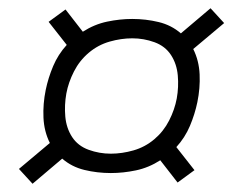

<svg xmlns="http://www.w3.org/2000/svg" viewBox="-20 -558 590 466"><path d="M59 -112 26 -148 101 -211Q87 -239 85.5 -272.5Q84 -306 91 -340Q97 -369 109 -397.5Q121 -426 142 -449L98 -505L139 -535L181 -481Q209 -499 240 -505.5Q271 -512 301 -512Q334 -512 365 -504.5Q396 -497 419 -477L491 -538L524 -502L449 -439Q463 -411 464.5 -377.5Q466 -344 459 -310Q453 -281 441 -252.5Q429 -224 408 -201L452 -145L411 -115L369 -169Q341 -151 310 -144.5Q279 -138 249 -138Q216 -138 185 -145.5Q154 -153 131 -173ZM249 -185Q276 -185 304 -193Q332 -201 354.5 -220Q377 -239 390.5 -265.5Q404 -292 409 -319Q414 -347 411.5 -375Q409 -403 395 -424.5Q381 -446 355 -455.5Q329 -465 301 -465Q274 -465 246 -457Q218 -449 195.5 -430Q173 -411 159.5 -384.5Q146 -358 141 -331Q136 -303 138.5 -275Q141 -247 155 -225.5Q169 -204 195 -194.5Q221 -185 249 -185Z"/></svg>

Font: Lode Dark Term
Style: Italic
Weight: 400
Italic angle: -11°
Monospace: yes
Designer: Belleve Invis
Foundry: Belleve Invis
Version: Version 29.2.0